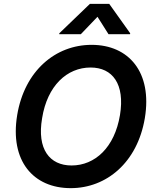

<svg xmlns="http://www.w3.org/2000/svg" viewBox="-20 -971 815 1001"><path d="M735.1 -355.1C774.9 -594.5 651.3 -737.2 457.7 -737.2C269.5 -737.2 108 -602.3 69.6 -371.1C30.2 -132.5 153.4 9.9 348.7 9.9C535.2 9.9 696.4 -123.9 735.1 -355.1ZM199.6 -355.1C226.6 -524.1 329.2 -619 452.4 -619C566.8 -619 632.1 -532.7 605.5 -371.1C577.4 -202.1 475.5 -108.3 353 -108.3C239.3 -108.3 171.5 -192.8 199.6 -355.1ZM288.7 -792.6H401.3L488.3 -883.5L545.8 -792.6H658L658.7 -797.6L549.4 -951H448.9L289.4 -797.6Z"/></svg>

Font: Margiela Sans Semi Bold
Style: Italic
Weight: 600
Italic angle: -9.39999°
Designer: Stefan Endress, Andreas Faust
Version: Version 1.100;FEAKit 1.0